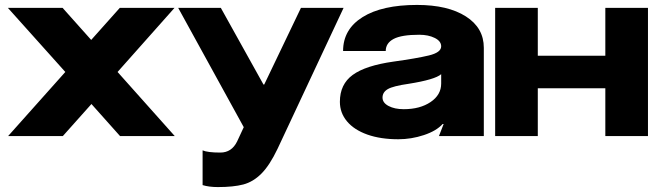

<svg xmlns="http://www.w3.org/2000/svg" viewBox="-20 -552 2672 779"><path d="M234 -520 350 -390 466 -520H688L457 -260L689 0H467L351 -130L235 0H13L245 -260L12 -520Z M864 207Q828 207 802 199V58Q822 67 874 67Q920 67 942 22L969 -36L703 -520H876L1049 -209H1052L1201 -520H1374L1106 52Q1074 119 1040.5 152.5Q1007 186 967 196.5Q927 207 864 207Z M1359 -139Q1359 -210 1411 -248Q1463 -286 1576 -302Q1670 -315 1720 -327Q1770 -339 1770 -364Q1770 -385 1744 -398Q1718 -411 1681 -411Q1609 -411 1577 -394Q1545 -377 1545 -345H1372Q1372 -433 1451 -482.5Q1530 -532 1672 -532Q1797 -532 1870 -485.5Q1943 -439 1943 -358V0H1761L1780 -49H1776Q1751 -21 1700 -4Q1649 13 1596 13Q1524 13 1470.5 -6Q1417 -25 1388 -59.5Q1359 -94 1359 -139ZM1618 -109Q1684 -109 1727 -138Q1770 -167 1770 -213V-251Q1745 -229 1638 -212Q1575 -203 1553.5 -190.5Q1532 -178 1532 -156Q1532 -135 1556.5 -122Q1581 -109 1618 -109Z M1989 0V-520H2162V-326H2436V-520H2609V0H2436V-194H2162V0Z"/></svg>

Font: Non Bureau Extended
Style: Bold
Weight: 700
Width: 7
Designer: Jona Saucedo
Foundry: Non Foundry
Version: Version 1.000; ttfautohint (v1.8.4)